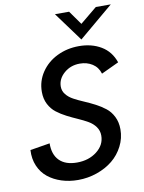

<svg xmlns="http://www.w3.org/2000/svg" viewBox="-97 -957 773 1030"><g transform="rotate(-10 290.0 -441.5)"><path d="M391.6 -731.9 275.4 -890.1H352.5L406.2 -814.5L498 -890.1H579.6ZM244.1 7.3Q196.3 7.3 154.5 -6.1Q112.8 -19.5 81.5 -44.4Q50.3 -69.3 33.4 -108.4Q16.6 -147.5 19.5 -195.3L127 -212.9Q126 -151.9 158.9 -118.9Q191.9 -85.9 254.4 -85.9Q318.8 -85.9 363 -120.4Q407.2 -154.8 407.2 -206.1Q407.2 -232.9 392.1 -253.9Q377 -274.9 352.8 -288.8Q328.6 -302.7 299.6 -315.4Q270.5 -328.1 241.5 -343Q212.4 -357.9 188.2 -376.5Q164.1 -395 148.9 -424.3Q133.8 -453.6 133.8 -491.7Q133.8 -550.3 166 -598.1Q198.2 -646 252.7 -672.6Q307.1 -699.2 372.1 -699.2Q440.9 -699.2 492.2 -668.7Q543.5 -638.2 564.5 -577.1L468.8 -532.2Q458 -568.4 428.5 -587.2Q398.9 -606 360.4 -606Q310.1 -606 274.4 -575Q238.8 -543.9 238.8 -502Q238.8 -478 253.9 -459.2Q269 -440.4 293.5 -427.2Q317.9 -414.1 347.2 -401.6Q376.5 -389.2 405.8 -374Q435.1 -358.9 459.5 -339.8Q483.9 -320.8 499 -290.5Q514.2 -260.3 514.2 -221.2Q514.2 -172.9 492.2 -129.9Q470.2 -86.9 433.6 -57.1Q397 -27.3 347.4 -10Q297.9 7.3 244.1 7.3Z"/></g></svg>

Font: HK Grotesk SmBold Legacy Italic
Style: Regular
Weight: 600
Italic angle: -13°
Designer: Alfredo Marco Pradil
Foundry: Hanken Design Co.
Version: Version 2.022;PS 002.022;hotconv 1.0.88;makeotf.lib2.5.64775